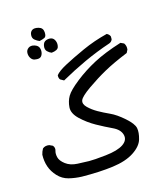

<svg xmlns="http://www.w3.org/2000/svg" viewBox="-102 -578 704 819"><g transform="rotate(-15 250.0 -168.5)"><path d="M158.2 163.1Q128.9 162.1 101.6 155.3Q74.2 148.4 54.7 127.4Q35.2 106.4 26.9 82Q18.6 57.6 19.5 29.3Q22.5 15.6 29.3 3.9Q41 -5.9 58.6 -2.9L73.2 3.9Q82 14.6 78.1 26.9Q74.2 39.1 78.1 55.7Q82 72.3 102.5 87.9Q123 103.5 154.3 105Q185.5 106.4 205.6 106.9Q225.6 107.4 279.8 101.6Q334 95.7 358.9 78.6Q383.8 61.5 377.4 37.1Q371.1 12.7 339.8 -2Q308.6 -16.6 273.4 -36.1Q238.3 -55.7 210 -82.5Q181.6 -109.4 183.6 -136.2Q185.5 -163.1 197.8 -184.1Q210 -205.1 251.5 -237.8Q293 -270.5 341.8 -296.4Q390.6 -322.3 464.8 -345.7L479.5 -338.9Q488.3 -327.1 486.3 -310.5L479.5 -296.9Q415 -270.5 374.5 -248Q334 -225.6 292 -196.3Q250 -167 244.1 -151.4Q238.3 -135.7 255.4 -119.1Q272.5 -102.5 294.9 -89.8Q317.4 -77.1 344.2 -64.9Q371.1 -52.7 403.3 -24.4Q435.5 3.9 439.5 23.9Q443.4 43.9 435.1 72.8Q426.8 101.6 391.1 125Q355.5 148.4 296.4 156.2Q237.3 164.1 158.2 163.1ZM191.4 -252.9 175.8 -261.7Q169.9 -268.6 170.9 -281.2Q182.6 -296.9 218.3 -315.9Q253.9 -335 306.6 -358.9Q359.4 -382.8 418 -397.5Q428.7 -392.6 432.6 -382.8V-370.1Q428.7 -359.4 418 -355.5Q359.4 -335.9 302.2 -309.6Q245.1 -283.2 191.4 -252.9ZM97.7 -371.1Q85.9 -371.1 78.1 -381.3Q70.3 -391.6 70.3 -405.3Q70.3 -418.9 81.1 -426.8Q91.8 -434.6 107.9 -429.7Q124 -424.8 127.9 -412.6Q131.8 -400.4 128.4 -388.7Q125 -377 117.2 -373Q109.4 -369.1 97.7 -371.1ZM170.9 -380.9Q162.1 -383.8 152.8 -392.6Q143.6 -401.4 146.5 -418Q149.4 -434.6 162.6 -439Q175.8 -443.4 186 -439.9Q196.3 -436.5 201.2 -423.8Q206.1 -411.1 202.1 -397.5Q198.2 -383.8 170.9 -380.9ZM133.8 -442.4Q124 -446.3 114.3 -454.1Q104.5 -461.9 105.5 -476.1Q106.4 -490.2 116.2 -496.6Q126 -502.9 144.5 -498Q163.1 -493.2 164.6 -473.6Q166 -454.1 156.7 -449.7Q147.5 -445.3 133.8 -442.4Z"/></g></svg>

Font: NaikaiFont
Style: Regular
Weight: 400
Version: Version 1.67